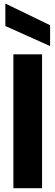

<svg xmlns="http://www.w3.org/2000/svg" viewBox="-20 -984 290 1004"><path d="M50 0V-700H200V0ZM242 -743 8 -848V-964H11L242 -852Z"/></svg>

Font: DM Sans 9pt 36pt Black
Style: Regular
Weight: 900
Version: Version 4.004;gftools[0.9.30]